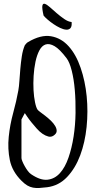

<svg xmlns="http://www.w3.org/2000/svg" viewBox="-20 -984 506 1009"><path d="M92.8 -34.2Q43.9 -83 31.7 -142.6Q19.5 -202.1 25.9 -265.1Q32.2 -328.1 49.3 -390.6Q66.4 -453.1 76.2 -507.8Q80.1 -529.3 82 -559.6Q84 -589.8 86.9 -623Q89.8 -656.2 94.7 -688.5Q99.6 -720.7 110.4 -746.1Q111.3 -748 117.2 -754.4Q123 -760.7 127 -762.7Q194.3 -802.7 248 -793.5Q301.8 -784.2 340.8 -740.7Q379.9 -697.3 403.8 -627.4Q427.7 -557.6 435.5 -478Q443.4 -398.4 435.1 -316.9Q426.8 -235.4 401.4 -167.5Q376 -99.6 332.5 -53.7Q289.1 -7.8 227.5 0Q204.1 2.9 186.5 3.9Q168.9 4.9 153.3 2Q137.7 -1 123.5 -9.3Q109.4 -17.6 92.8 -34.2ZM143.6 -68.4Q192.4 -35.2 230 -39.6Q267.6 -43.9 294.9 -74.2Q322.3 -104.5 339.8 -155.3Q357.4 -206.1 366.7 -266.1Q376 -326.2 377 -390.6Q377.9 -455.1 373 -511.7Q368.2 -568.4 356.9 -612.8Q345.7 -657.2 330.1 -677.7Q293.9 -725.6 267.1 -741.2Q240.2 -756.8 220.2 -750.5Q200.2 -744.1 187 -719.2Q173.8 -694.3 166.5 -659.7Q159.2 -625 156.7 -585.4Q154.3 -545.9 156.2 -510.3Q158.2 -474.6 164.1 -446.3Q169.9 -418 177.7 -407.2Q180.7 -403.3 192.4 -394.5Q204.1 -385.7 218.8 -374.5Q233.4 -363.3 247.6 -349.6Q261.7 -335.9 270 -321.8Q278.3 -307.6 277.8 -294.9Q277.3 -282.2 261.7 -271.5Q249 -262.7 233.9 -266.6Q218.8 -270.5 203.1 -281.2Q187.5 -292 172.9 -308.6Q158.2 -325.2 145.5 -340.8Q132.8 -356.4 123.5 -370.1Q114.3 -383.8 110.4 -389.6L92.8 -356.4V-153.3Q92.8 -147.5 97.7 -135.7Q102.5 -124 109.9 -110.8Q117.2 -97.7 126 -85.9Q134.8 -74.2 143.6 -68.4ZM209 -902.3Q200.2 -940.4 202.6 -953.6Q205.1 -966.8 215.3 -963.9Q225.6 -960.9 242.2 -946.3Q258.8 -931.6 277.8 -915Q296.9 -898.4 317.4 -884.3Q337.9 -870.1 356.4 -868.2Q358.4 -844.7 350.1 -835.9Q341.8 -827.1 327.6 -828.1Q313.5 -829.1 295.9 -837.4Q278.3 -845.7 261.2 -857.4Q244.1 -869.1 230 -881.3Q215.8 -893.6 209 -902.3Z"/></svg>

Font: Over the Rainbow
Style: Regular
Weight: 400
Designer: Kimberly Geswein
Foundry: Kimberly Geswein
Version: Version 1.002 2010